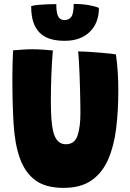

<svg xmlns="http://www.w3.org/2000/svg" viewBox="-20 -920 646 955"><path d="M296.5 14.5Q206.5 14.5 155.2 -23.8Q104 -62 78.5 -134Q53.5 -204 47.5 -305.5Q41.5 -407 41.5 -536.5Q41.5 -567.5 42.5 -602.5Q43.5 -637.5 45 -669.5Q68 -671.5 91.8 -673.2Q115.5 -675 137 -675Q164.5 -675 192.5 -673.2Q220.5 -671.5 243 -669Q238 -614.5 235.5 -547.2Q233 -480 233 -416.5Q233 -367.5 235.5 -331Q238 -294.5 244 -268.5Q259.5 -202.5 307 -202.5Q351.5 -202.5 365.8 -245.8Q380 -289 380 -356Q380 -375.5 379.5 -407.8Q379 -440 378 -478.2Q377 -516.5 375.5 -553.8Q374 -591 372.2 -620.2Q370.5 -649.5 368.5 -664Q391 -664 420.5 -662.2Q450 -660.5 479.2 -658Q508.5 -655.5 529.8 -653.2Q551 -651 556.5 -649.5Q568.5 -569 568.5 -470Q568.5 -369.5 557.8 -281.5Q547 -193.5 518 -127Q489 -60.5 435.5 -23Q382 14.5 296.5 14.5ZM472 -880.5Q472 -805.5 426.2 -761.2Q380.5 -717 302 -717Q225.5 -717 186.5 -749Q147.5 -781 138.5 -841.5Q135 -862 135 -889.5Q149 -894 172.2 -896Q195.5 -898 219.5 -898.8Q243.5 -899.5 260 -899.5Q260 -874 263 -859Q267 -837 277 -828.5Q287 -820 301.5 -820Q321.5 -820 334 -835.5Q346.5 -851 346.5 -900.5Q387.5 -900.5 421.2 -894.5Q455 -888.5 472 -880.5Z"/></svg>

Font: Grandstander ExtraBold
Style: Regular
Weight: 800
Designer: Tyler Finck
Foundry: Etcetera Type Co
Version: Version 1.200; ttfautohint (v1.8.3)